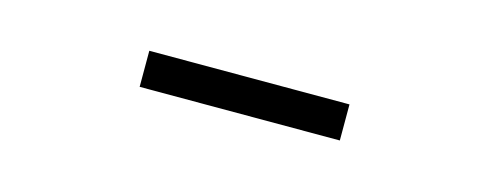

<svg xmlns="http://www.w3.org/2000/svg" viewBox="-21 -795 641 252"><g transform="rotate(15 300.0 -669.5)"><path d="M164 -694H436V-645H164Z"/></g></svg>

Font: IBM Plex Sans Devanagari Light
Style: Regular
Weight: 300
Designer: Mike Abbink, Paul van der Laan, Pieter van Rosmalen, Erin McLaughlin
Foundry: Bold Monday
Version: Version 1.1